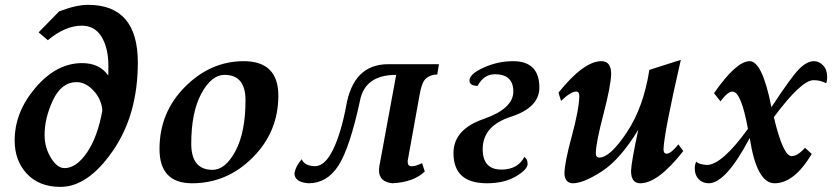

<svg xmlns="http://www.w3.org/2000/svg" viewBox="-20 -729 3386 774"><path d="M240.2 -51.3Q287.6 -51.3 330.6 -114Q373.5 -176.8 392.6 -283.7Q389.2 -329.1 357.2 -363.5Q325.2 -397.9 288.6 -397.9Q228 -397.9 193.8 -325.7Q159.7 -253.4 159.7 -184.6Q159.7 -134.8 185.1 -93Q210.4 -51.3 240.2 -51.3ZM223.6 24.4Q138.2 24.4 88.6 -28.3Q39.1 -81.1 39.1 -162.6Q39.1 -277.3 123.5 -376Q208 -474.6 311 -474.6Q381.8 -474.6 416.5 -424.3L417 -462.4Q417 -535.2 389.6 -580.3Q362.3 -625.5 310.1 -625.5Q242.7 -625.5 172.9 -566.9L135.7 -598.6L218.3 -683.1Q287.1 -709.5 335 -709.5Q535.6 -709.5 535.6 -477.1Q535.6 -266.6 435.1 -121.1Q334.5 24.4 223.6 24.4Z M836.9 -44.4Q888.7 -44.4 929.2 -120.1Q969.7 -195.8 969.7 -325.2Q969.7 -427.2 884.8 -427.2Q832.5 -427.2 791.7 -351.8Q751 -276.4 751 -149.4Q751 -44.4 836.9 -44.4ZM754.4 9.8Q623 9.8 623 -128.4Q623 -275.9 726.1 -379.2Q829.1 -482.4 962.4 -482.4Q1102.1 -482.4 1102.1 -343.3Q1102.1 -197.3 998.5 -93.8Q895 9.8 754.4 9.8Z M1562 9.8Q1507.8 4.4 1507.8 -42.5L1508.3 -51.3Q1509.3 -62 1512.2 -74.7L1577.1 -427.2Q1451.2 -427.2 1431.2 -323.2Q1390.1 -132.3 1344.2 -61.3Q1298.3 9.8 1224.1 9.8Q1167 5.9 1167 -30.8Q1172.4 -60.5 1196.3 -86.9Q1208.5 -59.1 1252 -59.1Q1292 -61.5 1323.5 -127.7Q1355 -193.8 1375 -299.3Q1403.8 -470.2 1544.9 -470.2H1749.5L1742.7 -428.7Q1717.8 -428.7 1698.7 -414.1Q1679.7 -399.4 1669.9 -337.9L1623.5 -80.6V-76.7Q1623.5 -58.6 1640.1 -58.6Q1654.8 -58.6 1681.6 -71.3L1692.4 -37.6Q1647.5 5.4 1562 9.8Z M1942.9 9.8Q1808.1 9.8 1808.1 -111.8Q1808.1 -207 1928.7 -249Q2049.3 -291 2049.3 -359.9Q2049.3 -429.7 1975.1 -429.7Q1930.2 -429.7 1905.3 -382.8Q1872.6 -383.3 1872.6 -404.3Q1872.6 -430.7 1929.7 -456.5Q1986.8 -482.4 2048.3 -482.4Q2154.3 -482.4 2154.3 -376Q2154.3 -295.4 2040 -258.5Q1925.8 -221.7 1925.8 -127.9Q1925.8 -45.4 2001.5 -45.4Q2066.9 -45.4 2093.8 -96.2Q2106.9 -88.4 2106.9 -68.4Q2106.9 -45.9 2060.1 -18.1Q2013.2 9.8 1942.9 9.8Z M2561 9.8Q2523.9 9.8 2523.9 -40Q2525.4 -78.1 2553.2 -206.1Q2480 -85.9 2406 -38.1Q2332 9.8 2289.1 9.8Q2273.9 9.8 2264.6 -0.7Q2255.4 -11.2 2255.4 -30.8Q2256.3 -74.7 2285.2 -180.7Q2314 -286.6 2315.4 -342.3Q2315.4 -359.9 2302.7 -359.9Q2281.2 -359.9 2241.7 -322.3L2231.4 -355.5Q2333 -482.4 2404.8 -482.4Q2443.8 -482.4 2443.8 -430.2Q2441.9 -380.4 2412.6 -268.6Q2383.3 -156.7 2381.8 -112.3Q2381.8 -93.8 2396 -93.8Q2439.5 -93.8 2507.1 -195.8Q2574.7 -297.9 2597.7 -447.3L2724.6 -487.8Q2657.2 -194.3 2654.8 -127.4Q2654.8 -109.4 2667.5 -109.4Q2684.6 -109.4 2714.8 -147L2734.4 -120.1Q2632.8 9.8 2561 9.8Z M3102.5 9.8Q3030.3 9.8 3002.4 -172.9Q2906.2 9.8 2836.9 9.8Q2812.5 9.8 2796.6 -6.6Q2780.8 -22.9 2780.8 -49.8Q2780.8 -65.4 2786.6 -77.6Q2797.4 -65.9 2829.6 -64Q2889.6 -64 2995.1 -209.5Q2967.8 -359.9 2932.6 -359.9Q2913.6 -359.9 2884.3 -320.3L2858.4 -353.5Q2948.2 -482.4 3002 -482.4Q3053.2 -482.4 3089.8 -296.9Q3168.9 -417.5 3200.7 -450Q3232.4 -482.4 3261.7 -482.4Q3282.2 -482.4 3298.3 -465.1Q3314.5 -447.8 3314.5 -419.4Q3314.5 -400.9 3310.1 -393.6Q3287.1 -405.8 3259.8 -405.8Q3210.4 -405.8 3099.6 -256.8Q3136.7 -99.6 3171.4 -99.6Q3195.3 -99.6 3225.1 -133.3L3252.4 -108.4Q3181.6 9.8 3102.5 9.8Z"/></svg>

Font: Kelvinch
Style: Bold Italic
Weight: 700
Italic angle: -10°
Designer: Paul James Miller
Foundry: High-Logic / Made with FontCreator
Version: Version 3.30 September 23, 2016